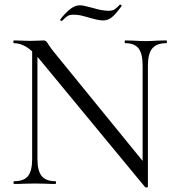

<svg xmlns="http://www.w3.org/2000/svg" viewBox="-20 -801 767 836"><path d="M120 -602 143 -600V-109Q143 -57 161.5 -34.5Q180 -12 221 -12Q224 -12 224 -6Q224 0 221 0Q196 0 183 -1L133 -2L82 -1Q68 0 41 0Q39 0 39 -6Q39 -12 41 -12Q84 -12 102 -34.5Q120 -57 120 -109ZM612 14 152 -543Q120 -582 93.5 -597.5Q67 -613 41 -613Q38 -613 38 -619Q38 -625 41 -625L78 -624Q90 -623 111 -623Q133 -623 147 -624Q161 -625 169 -625Q176 -625 180.5 -621.5Q185 -618 191 -607Q203 -589 216 -573L616 -82L624 12Q624 14 619 15Q614 16 612 14ZM624 12 601 -19V-515Q601 -567 583.5 -590Q566 -613 525 -613Q523 -613 523 -619Q523 -625 525 -625L564 -624Q594 -622 613 -622Q631 -622 663 -624L704 -625Q707 -625 707 -619Q707 -613 704 -613Q662 -613 643 -590Q624 -567 624 -515ZM502 -781H503Q506 -781 508.5 -778.5Q511 -776 509 -774Q483 -738 466 -725Q449 -712 430 -712Q409 -712 369 -724Q365 -725 343.5 -731Q322 -737 299 -737Q284 -737 275.5 -732Q267 -727 260.5 -720Q254 -713 250 -710H248Q245 -710 243 -712.5Q241 -715 243 -717Q260 -740 282.5 -759Q305 -778 328 -778Q342 -778 378 -768Q424 -754 453 -754Q470 -754 480 -761Q490 -768 502 -781Z"/></svg>

Font: Cormorant
Style: Regular
Weight: 400
Designer: Christian Thalmann (Catharsis Fonts)
Foundry: Catharsis Fonts
Version: Version 4.000